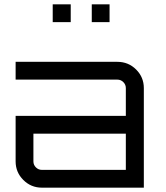

<svg xmlns="http://www.w3.org/2000/svg" viewBox="-20 -865 765 885"><path d="M521 -580Q572 -580 607.5 -544.5Q643 -509 643 -459V0H173Q123 0 87.5 -35.5Q52 -71 52 -121V-331H560V-459Q560 -475 548.5 -486.5Q537 -498 521 -498H52V-580ZM560 -82V-249H134V-121Q134 -105 145.5 -93.5Q157 -82 173 -82ZM485 -845V-763H403V-845ZM306 -845V-763H223V-845Z"/></svg>

Font: Orbitron
Style: Regular
Weight: 400
Designer: Matt McInerney
Foundry: Matt McInerney
Version: 1.000